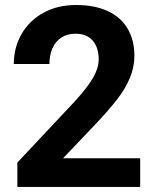

<svg xmlns="http://www.w3.org/2000/svg" viewBox="-20 -741 614 761"><path d="M535.6 -113.8V0H48.8V-96.7L278.8 -341.8Q329.6 -397.9 350.3 -435.3Q371.1 -472.7 371.1 -505.4Q371.1 -553.2 347.2 -580.3Q323.2 -607.4 279.3 -607.4Q246.6 -607.4 223.1 -592Q199.7 -576.7 187.7 -549.3Q175.8 -522 175.8 -487.3H34.7Q34.7 -551.8 64.9 -605.2Q95.2 -658.7 151.4 -689.9Q207.5 -721.2 281.7 -721.2Q355.5 -721.2 407.2 -697Q459 -672.9 485.8 -627.4Q512.7 -582 512.7 -519.5Q512.7 -474.6 494.6 -431.6Q476.6 -388.7 443.4 -345.9Q410.2 -303.2 356.9 -247.1L230 -113.8Z"/></svg>

Font: Mardoto
Style: Bold
Weight: 700
Designer: Christian Robertson, Vahan Hovhannisyan
Foundry: Google
Version: Version 1.000